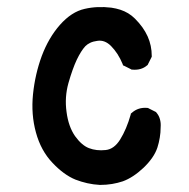

<svg xmlns="http://www.w3.org/2000/svg" viewBox="-20 -518 540 548"><path d="M265.1 9.8Q246.6 8.8 229.2 4.9Q211.9 1 195.3 -5.4Q162.1 -19 129.9 -53.2Q96.7 -87.9 82.5 -140.1Q68.4 -191.4 74.2 -249Q80.1 -306.2 99.1 -357.9Q118.7 -410.2 150.9 -446.8Q184.1 -484.4 221.7 -492.7Q257.3 -501 297.9 -496.1Q311.5 -494.1 323.5 -490.2Q335.4 -486.3 345.9 -480Q356.4 -473.6 365.2 -464.8Q377.4 -452.6 386.5 -439.9Q395.5 -427.2 401.4 -414.1Q404.3 -407.7 406.5 -400.9Q408.7 -394 410.2 -387Q411.6 -379.9 412.4 -372.8Q413.1 -365.7 413.1 -358.4V-356L412.1 -354L402.3 -334.5L401.4 -332.5L399.9 -331.5Q383.3 -316.9 357.4 -319.3H355.5L354 -320.3L334.5 -330.1L331.1 -331.5L330.1 -335Q326.7 -343.3 323 -350.3Q319.3 -357.4 315.2 -363.8Q311 -370.1 306.4 -376Q301.8 -381.8 296.9 -386.7Q278.8 -404.8 257.8 -401.4Q246.1 -399.9 237.8 -396Q229.5 -392.1 223.6 -386.2Q211.4 -373 199.2 -347.7Q187 -321.8 175.3 -280.8Q164.1 -240.7 169.9 -198.7Q175.3 -156.7 194.3 -129.4Q213.4 -103 233.9 -95.2Q255.4 -86.9 281.7 -89.8Q305.7 -92.3 322.8 -119.6Q341.3 -149.4 353 -190.9L353.5 -193.8L356 -195.8Q374.5 -212.4 400.4 -210H402.3L403.8 -209L423.3 -199.2L425.3 -198.2L426.3 -196.8Q433.6 -188.5 436.5 -177.7Q439.5 -167 438.5 -154.8Q438.5 -139.6 436 -125Q433.6 -110.4 429.2 -96.7Q424.3 -82 414.3 -67.6Q404.3 -53.2 389.6 -39.1Q359.9 -11.2 330.6 -0.5Q315.9 4.4 299.8 7.1Q283.7 9.8 265.6 9.8Z"/></svg>

Font: NaikaiFont
Style: Bold
Weight: 700
Version: Version 1.89